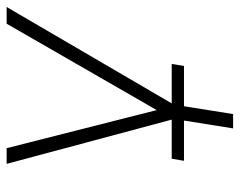

<svg xmlns="http://www.w3.org/2000/svg" viewBox="-90 -434 704 563"><g transform="rotate(-90 261.5 -152.0)"><path d="M167 180 190 36H72L78 0H199L197 16L63 -484H109L228 -15H204L474 -484H523L231 16L233 0H356L350 36H232L209 180Z"/></g></svg>

Font: Nunito Sans 12pt ExtraLight
Style: Italic
Weight: 200
Italic angle: -9°
Designer: Vernon Adams
Foundry: Vernon Adams
Version: Version 3.101;gftools[0.9.27]